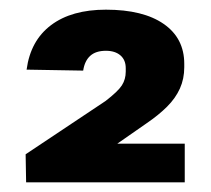

<svg xmlns="http://www.w3.org/2000/svg" viewBox="-20 -807 437 397"><path d="M33 -488 198 -598Q224 -618 232 -630.5Q240 -643 240 -659V-666Q240 -683 229 -692.5Q218 -702 199 -702Q178 -702 166.5 -691.5Q155 -681 152 -661L35 -663Q43 -723 85.5 -755Q128 -787 199 -787Q276 -787 318.5 -757.5Q361 -728 361 -675V-668Q361 -644 352 -624Q343 -604 325.5 -586.5Q308 -569 283 -552L135 -449L145 -510H362V-430H34Z"/></svg>

Font: Pathway Extreme
Style: Bold
Weight: 700
Designer: Eduardo Rodriguez Tunni
Foundry: Eduardo Rodriguez Tunni
Version: Version 1.001;gftools[0.9.26]